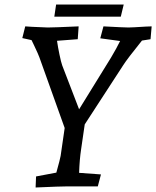

<svg xmlns="http://www.w3.org/2000/svg" viewBox="-20 -827 693 852"><path d="M132 -624 120 -649 79 -658 92 -710 122 -708 192 -705Q217 -705 329 -710L325 -653L233 -646Q237 -618 244 -584.5Q251 -551 256 -537L331 -342L473 -572Q498 -614 513 -645L425 -657L439 -710Q532 -705 550 -705Q565 -705 627 -709L653 -710L648 -653L610 -647Q544 -565 527 -538L356 -275L340 -165Q333 -119 331 -60L428 -53L414 0H282Q248 0 138 5L140 -44L230 -61Q247 -122 249 -135L267 -259L155 -572Q151 -584 132 -624ZM229 -807H529L516 -753H221Z"/></svg>

Font: Andada Pro
Style: Italic
Weight: 400
Italic angle: -7°
Designer: Carolina Giovagnoli
Foundry: Huerta Tipografica
Version: Version 3.005; ttfautohint (v1.8.4)